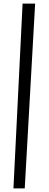

<svg xmlns="http://www.w3.org/2000/svg" viewBox="-20 -780 275 1071"><path d="M176 -760 118 271H55L106 -760Z"/></svg>

Font: Lora Italic
Style: Italic
Weight: 400
Italic angle: -3°
Designer: Olga Karpushina, Alexei Vanyashin (Cyrillic)
Foundry: Cyreal
Version: Version 2.210; ttfautohint (v1.8.1.43-b0c9)